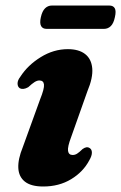

<svg xmlns="http://www.w3.org/2000/svg" viewBox="-20 -659 436 691"><path d="M241.7 -101.2Q227.2 -101.2 224.9 -115.7Q222.6 -130.3 236.1 -165.8L294.5 -330.5Q315 -379.2 312 -413.1Q309 -446.9 286.3 -464.5Q263.7 -482.1 224.3 -482.1Q172.9 -482.1 126.5 -453.3Q80 -424.6 53.2 -382.9Q42.9 -369.6 43.2 -358Q43.4 -346.3 51.7 -341.1Q57.4 -338.3 64.8 -339.1Q72.1 -339.9 81.5 -345.1Q95.5 -358.1 104.6 -363.8Q113.7 -369.4 121.6 -369.4Q136.6 -369.4 138.3 -354.8Q140 -340.2 124.3 -301.3L62 -129.3Q44.4 -86.3 45.9 -54.6Q47.4 -22.9 69.6 -5.3Q91.7 12.2 135.5 12.2Q192.6 12.2 236 -14.1Q279.4 -40.4 301.4 -82.1Q310.8 -98.2 310.7 -109.6Q310.7 -121 303.2 -125.8Q297.1 -129.9 290.9 -128.9Q284.8 -127.9 277.3 -122.7Q264.7 -110.4 257.2 -105.8Q249.7 -101.2 241.7 -101.2ZM127 -596.9Q131.8 -618.9 142.1 -629Q152.4 -639.1 166.9 -639.1H373.2Q387.6 -639.1 393.1 -629.2Q398.6 -619.3 393.5 -597.3Q389 -575.2 378.8 -565.1Q368.6 -555.1 354.2 -555.1H147.6Q133.5 -555.1 127.9 -565.3Q122.2 -575.6 127 -596.9Z"/></svg>

Font: Fraunces
Style: Italic
Weight: 900
Italic angle: -16°
Version: Version 1.000;[0bf87f6ff]